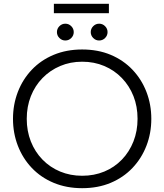

<svg xmlns="http://www.w3.org/2000/svg" viewBox="-20 -972 860 1005"><path d="M410 13Q328 13 261 -15Q194 -43 146.5 -93Q99 -143 73.5 -209Q48 -275 48 -350Q48 -425 73.5 -491Q99 -557 146.5 -607Q194 -657 261 -685Q328 -713 410 -713Q493 -713 559.5 -685Q626 -657 673.5 -607Q721 -557 746.5 -491Q772 -425 772 -350Q772 -275 746.5 -209Q721 -143 673.5 -93Q626 -43 559.5 -15Q493 13 410 13ZM410 -52Q473 -52 526 -74Q579 -96 618 -136.5Q657 -177 678.5 -231.5Q700 -286 700 -350Q700 -415 678.5 -469Q657 -523 618 -563.5Q579 -604 526 -626.5Q473 -649 410 -649Q348 -649 295 -626.5Q242 -604 202.5 -563.5Q163 -523 141.5 -468.5Q120 -414 120 -350Q120 -286 141.5 -231.5Q163 -177 202.5 -136.5Q242 -96 295 -74Q348 -52 410 -52ZM499 -760Q481 -760 468 -773Q455 -786 455 -804Q455 -822 468 -835Q481 -848 499 -848Q517 -848 530 -835Q543 -822 543 -804Q543 -786 530 -773Q517 -760 499 -760ZM322 -760Q304 -760 291 -773Q278 -786 278 -804Q278 -822 291 -835Q304 -848 322 -848Q340 -848 353 -835Q366 -822 366 -804Q366 -786 353 -773Q340 -760 322 -760ZM262 -903V-952H550V-903Z"/></svg>

Font: MuseoModerno Thin Light
Style: Regular
Weight: 300
Version: Version 1.003